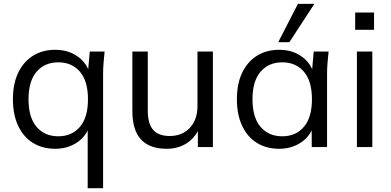

<svg xmlns="http://www.w3.org/2000/svg" viewBox="-20 -773 2055 1009"><path d="M440.8 216V-118.3H452.3Q436.3 -59.4 386.2 -25.2Q336.1 8.9 269.9 8.9Q202.8 8.9 152.8 -22.3Q102.8 -53.5 75.4 -112Q47.9 -170.5 47.9 -251.4Q47.9 -332.9 75.6 -390.8Q103.4 -448.8 153.4 -480.1Q203.4 -511.3 269.9 -511.3Q337.6 -511.3 387.2 -476.9Q436.7 -442.5 452.7 -383.1H441.2L451.7 -502.3H529.8Q526.8 -472.9 524.3 -443.6Q521.8 -414.2 521.8 -385.9V216ZM286.3 -56.8Q357.5 -56.8 399.9 -106.3Q442.3 -155.7 442.3 -251.4Q442.3 -347.1 399.9 -396.3Q357.5 -445.5 286.3 -445.5Q215.1 -445.5 172.5 -396.3Q129.9 -347.1 129.9 -251.4Q129.9 -155.7 172.3 -106.3Q214.7 -56.8 286.3 -56.8Z M856.4 8.9Q766.5 8.9 721.1 -39.9Q675.6 -88.8 675.6 -189.6V-502.3H756.6V-192.2Q756.6 -122.9 784.9 -90.6Q813.2 -58.3 872 -58.3Q937.6 -58.3 977.7 -101.3Q1017.8 -144.4 1017.8 -215.8V-502.3H1098.8V0H1019.8V-113.1H1032.7Q1011.8 -54.8 965.3 -22.9Q918.7 8.9 856.4 8.9Z M1446.9 8.9Q1379.8 8.9 1329.8 -22.3Q1279.8 -53.5 1252.4 -112Q1224.9 -170.5 1224.9 -251.4Q1224.9 -332.9 1252.6 -390.8Q1280.4 -448.8 1330.4 -480.1Q1380.4 -511.3 1446.9 -511.3Q1514.6 -511.3 1564.2 -476.9Q1613.7 -442.5 1629.7 -383.1H1618.2L1628.7 -502.3H1706.8Q1703.8 -472.9 1701.3 -443.6Q1698.8 -414.2 1698.8 -385.9V0H1618.3L1617.8 -118.3H1629.3Q1613.3 -59.4 1563.2 -25.2Q1513.1 8.9 1446.9 8.9ZM1463.3 -56.8Q1534.5 -56.8 1576.9 -106.3Q1619.3 -155.7 1619.3 -251.4Q1619.3 -347.1 1576.9 -396.3Q1534.5 -445.5 1463.3 -445.5Q1392.1 -445.5 1349.5 -396.3Q1306.9 -347.1 1306.9 -251.4Q1306.9 -155.7 1349.3 -106.3Q1391.7 -56.8 1463.3 -56.8ZM1442.1 -551.3 1545.7 -752.8H1632.1L1500.7 -551.3Z M1855.6 0V-502.3H1936.6V0ZM1846.5 -616.4V-707.2H1945.7V-616.4Z"/></svg>

Font: Mulish ExtraLight
Style: Regular
Weight: 200
Designer: Vernon Adams
Foundry: Vernon Adams
Version: Version 3.603